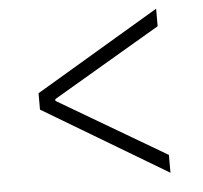

<svg xmlns="http://www.w3.org/2000/svg" viewBox="-45 -615 690 654"><g transform="rotate(-5 300.0 -287.5)"><path d="M512 -7 88 -260V-316L512 -568V-508L143 -291V-285L512 -68Z"/></g></svg>

Font: IBM Plex Sans Light
Style: Regular
Weight: 300
Designer: Mike Abbink, Paul van der Laan, Pieter van Rosmalen
Foundry: Bold Monday
Version: Version 3.201